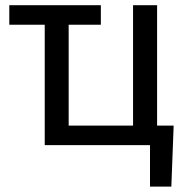

<svg xmlns="http://www.w3.org/2000/svg" viewBox="-20 -548 710 725"><path d="M148.9 -454.6H15.1V-528.3H360.8V-454.6H239.3V-73.7H482.4V-528.3H573.2V-73.7H635.7L627 156.7H546.4V0H148.9Z"/></svg>

Font: RobotoInd
Style: Regular
Weight: 400
Designer: Google
Version: Version 2.001101; 2014